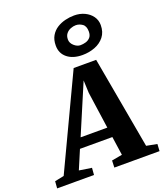

<svg xmlns="http://www.w3.org/2000/svg" viewBox="-266 -1209 1135 1331"><g transform="rotate(-20 301.0 -543.0)"><path d="M-78.5 0 -74.5 -51.5 -6.5 -65.5 314.5 -745H480.5L602 -66.5L680 -51.5L677 0H343.5L345.5 -51.5L423 -65.5L403 -203.5H164L105.5 -65.5L197.5 -51.5L193.5 0ZM316 -560.5 195.5 -277H392.5L354 -547.5L350 -640.5ZM404 -808.5Q334.5 -808.5 292.8 -842Q251 -875.5 251 -933Q251 -976 268.5 -1005.5Q286 -1035 314.2 -1052.8Q342.5 -1070.5 375.8 -1078.5Q409 -1086.5 441 -1086.5Q484 -1086.5 518.2 -1070.2Q552.5 -1054 572.8 -1025.8Q593 -997.5 593 -961Q593 -909.5 566.2 -875.5Q539.5 -841.5 496.2 -825Q453 -808.5 404 -808.5ZM414 -877.5Q433 -877.5 453 -883.2Q473 -889 486.5 -904.2Q500 -919.5 500 -947.5Q500 -987.5 477.2 -1003.2Q454.5 -1019 429 -1019Q410.5 -1019 390.8 -1011.2Q371 -1003.5 357.8 -987Q344.5 -970.5 344.5 -944Q344.5 -918 367 -897.8Q389.5 -877.5 414 -877.5Z"/></g></svg>

Font: Merriweather Black
Style: Italic
Weight: 900
Italic angle: -7.8°
Designer: Eben Sorkin
Foundry: Eben Sorkin
Version: Version 2.200;gftools[0.9.31]